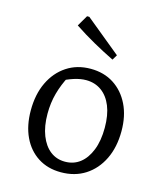

<svg xmlns="http://www.w3.org/2000/svg" viewBox="-111 -812 756 902"><g transform="rotate(15 267.0 -361.0)"><path d="M270 9Q206 9 158.5 -21.5Q111 -52 85 -107Q59 -162 59 -236Q59 -314 87 -372.5Q115 -431 165 -464Q215 -497 281 -497Q346 -497 394 -466Q442 -435 469 -380Q496 -325 496 -251Q496 -173 467.5 -114.5Q439 -56 388.5 -23.5Q338 9 270 9ZM276 -44Q318 -44 349 -68Q380 -92 398 -137.5Q416 -183 416 -246Q416 -308 398.5 -351Q381 -394 349 -417Q317 -440 274 -440Q247 -440 215.5 -430Q184 -420 146 -400L189 -433Q165 -388 152 -341Q139 -294 139 -241Q139 -180 156.5 -135.5Q174 -91 204.5 -67.5Q235 -44 276 -44ZM368 -565Q317 -590 267 -618Q217 -646 169 -678L200 -731H211L383 -590Z"/></g></svg>

Font: Piazzolla Thin
Style: Regular
Weight: 400
Version: Version 2.001